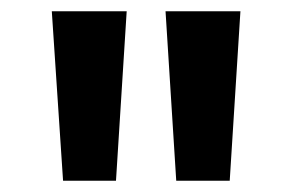

<svg xmlns="http://www.w3.org/2000/svg" viewBox="-20 -688 519 341"><path d="M92 -367 72 -668H205L186 -367ZM293 -367 274 -668H407L388 -367Z"/></svg>

Font: Celebes
Style: Bold
Weight: 700
Designer: Anugrah Pasau
Foundry: Lafontype
Version: Version 1.000; ttfautohint (v1.8.4)